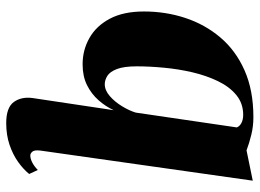

<svg xmlns="http://www.w3.org/2000/svg" viewBox="-126 -438 815 602"><g transform="rotate(90 281.0 -136.5)"><path d="M451.5 144.5Q449.5 162.5 455 169Q460.5 175.5 467 175.5Q476.5 175.5 488.2 169.8Q500 164 512.5 152L525 179Q510.5 197 487.5 213.5Q464.5 230 433.8 240.5Q403 251 365.5 251Q316.5 251 299.2 227Q282 203 287 167.5L325 -86Q313.5 -61 293.8 -38.5Q274 -16 246.2 -2.2Q218.5 11.5 181 11.5Q136.5 11.5 98.8 -9.8Q61 -31 38.2 -73.8Q15.5 -116.5 15.5 -181Q15.5 -249 35.8 -310.5Q56 -372 96.8 -420.2Q137.5 -468.5 200 -496.2Q262.5 -524 347 -524Q375.5 -524 402 -517.5Q428.5 -511 451 -502.5L546 -522ZM379 -472Q375.5 -481 365 -486.5Q354.5 -492 339.5 -492Q303.5 -492 277.2 -470.2Q251 -448.5 233.8 -412.5Q216.5 -376.5 206.2 -332.8Q196 -289 191.8 -243.5Q187.5 -198 187.5 -158.5Q187.5 -118 196 -96Q204.5 -74 217.5 -66Q230.5 -58 243.5 -58Q262.5 -58 280.5 -73.5Q298.5 -89 312.5 -112Q326.5 -135 332.5 -155Z"/></g></svg>

Font: Merriweather 120pt Black
Style: Italic
Weight: 900
Italic angle: -7.8°
Version: Version 2.101